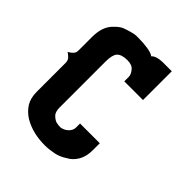

<svg xmlns="http://www.w3.org/2000/svg" viewBox="-133 -497 571 571"><g transform="rotate(45 152.5 -211.5)"><path d="M0 -244.1Q1 -244.6 9.8 -251Q15.1 -255.4 17.1 -258.8Q20 -262.7 20 -271V-326.2Q20 -350.1 25.9 -366.2Q31.7 -382.3 43 -393.1Q53.2 -404.3 65.9 -411.1Q77.6 -415.5 89.8 -418.9Q102.1 -422.4 108.9 -422.9H121.1Q141.6 -422.9 160.2 -419.9Q177.7 -417 185.1 -411.1Q190.4 -417 200.2 -419.9Q210.4 -422.9 222.2 -422.9H259.8V-301.8H181.2V-319.8Q181.2 -331.1 171.9 -341.8Q163.6 -353 143.1 -353Q119.1 -353 108.9 -341.8Q100.1 -331.5 100.1 -303.2V-110.8Q100.1 -95.7 106 -86.9Q113.3 -78.1 124 -73.2Q134.8 -70.3 145 -70.8Q156.7 -73.2 165 -80.1Q176.8 -90.3 176.8 -103V-120.1H259.8V-90.8Q259.8 -64 249 -45.9Q238.3 -27.8 221.2 -19Q203.6 -7.3 185.1 -3.9Q164.6 0 148.9 0Q124.5 0 103 -4.9Q80.1 -10.3 60.1 -22Q41 -34.2 29.8 -51.8Q19 -69.8 19 -95.2V-217.8Q19 -224.1 16.1 -230Q14.2 -233.4 8.8 -237.8Q4.4 -242.2 0 -244.1Z"/></g></svg>

Font: Wyoming
Style: Regular
Weight: 400
Designer: Old Hat Creative
Version: Version 2.00 2016